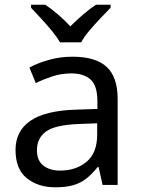

<svg xmlns="http://www.w3.org/2000/svg" viewBox="-20 -786 601 816"><path d="M288 -545Q386 -545 433 -502Q480 -459 480 -365V0H416L399 -76H395Q372 -47 347.5 -27.5Q323 -8 291.5 1Q260 10 215 10Q142 10 94 -28.5Q46 -67 46 -149Q46 -229 109 -272.5Q172 -316 303 -320L394 -323V-355Q394 -422 365 -448Q336 -474 283 -474Q241 -474 203 -461.5Q165 -449 132 -433L105 -499Q140 -518 188 -531.5Q236 -545 288 -545ZM314 -259Q214 -255 175.5 -227Q137 -199 137 -148Q137 -103 164.5 -82Q192 -61 235 -61Q303 -61 348 -98.5Q393 -136 393 -214V-262ZM235 -606Q222 -629 200 -655.5Q178 -682 154 -708Q130 -734 112 -753V-766H172Q198 -749 226 -725Q254 -701 279 -674Q306 -701 334 -725Q362 -749 388 -766H450V-753Q431 -734 406.5 -708Q382 -682 359.5 -655.5Q337 -629 325 -606Z"/></svg>

Font: Noto Sans Cham
Style: Regular
Weight: 400
Designer: Monotype Design Team
Foundry: Monotype Imaging Inc.
Version: Version 2.002